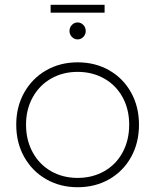

<svg xmlns="http://www.w3.org/2000/svg" viewBox="-20 -783 649 804"><path d="M562 -261Q562 -185 529 -125.5Q496 -66 437.5 -32.5Q379 1 305 1Q232 1 173.5 -32.5Q115 -66 81.5 -125.5Q48 -185 48 -261Q48 -336 81.5 -395.5Q115 -455 173.5 -488.5Q232 -522 305 -522Q379 -522 437.5 -488.5Q496 -455 529 -395.5Q562 -336 562 -261ZM89 -261Q89 -196 117 -145Q145 -94 194 -66Q243 -38 305 -38Q367 -38 416.5 -66Q466 -94 493.5 -145Q521 -196 521 -261Q521 -325 493.5 -375.5Q466 -426 416.5 -454Q367 -482 305 -482Q243 -482 194 -454Q145 -426 117 -375.5Q89 -325 89 -261ZM339 -653Q339 -639 329 -628.5Q319 -618 305 -618Q291 -618 281 -628.5Q271 -639 271 -653Q271 -668 281 -678.5Q291 -689 305 -689Q319 -689 329 -678.5Q339 -668 339 -653ZM192 -763H418V-730H192Z"/></svg>

Font: Argentum Sans ExtraLight
Style: Regular
Weight: 275
Designer: Julieta Ulanovsky (Modified by Cristiano Sobral)
Foundry: Julieta Ulanovsky
Version: Version 1.000; ttfautohint (v1.5.65-e2d9)